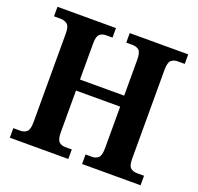

<svg xmlns="http://www.w3.org/2000/svg" viewBox="-125 -849 1013 984"><g transform="rotate(20 382.0 -357.0)"><path d="M26 0V-52H65Q85 -52 99 -64Q113 -76 113 -115V-601Q113 -639 98 -650.5Q83 -662 62 -662H26V-714H345V-662H309Q289 -662 275.5 -650.5Q262 -639 262 -599V-403H503V-598Q503 -639 489.5 -650.5Q476 -662 454 -662H420V-714H739V-662H700Q680 -662 666 -650.5Q652 -639 652 -598V-112Q652 -74 666 -63Q680 -52 700 -52H739V0H420V-52H455Q476 -52 489.5 -64Q503 -76 503 -117V-343H262V-115Q262 -76 275.5 -64Q289 -52 309 -52H345V0Z"/></g></svg>

Font: Noto Serif Thai SemiCondensed
Style: Bold
Weight: 700
Width: 4
Designer: Monotype Design Team
Foundry: Monotype Imaging Inc.
Version: Version 2.002; ttfautohint (v1.8.4.7-5d5b)